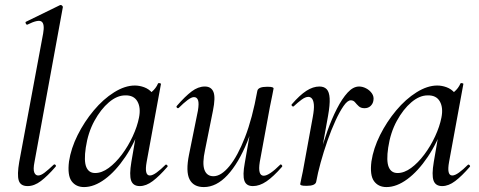

<svg xmlns="http://www.w3.org/2000/svg" viewBox="-20 -746 1944 779"><path d="M92 9Q63 9 56 -14Q49 -37 58 -89L155 -610Q162 -649 148.5 -658.5Q135 -668 91 -646Q87 -645 84.5 -651Q82 -657 86 -658L223 -725Q228 -727 232 -723Q236 -719 235 -717L120 -89Q114 -59 119 -46.5Q124 -34 135 -34Q146 -34 161.5 -46Q177 -58 197 -77Q201 -81 205 -77Q209 -73 205 -69Q173 -32 146 -11.5Q119 9 92 9Z M321 13Q288 13 270.5 -11Q253 -35 260 -91Q268 -144 295 -198Q322 -252 360.5 -298Q399 -344 443 -371.5Q487 -399 527 -399Q546 -399 565 -392Q584 -385 597.5 -369.5Q611 -354 613 -328L565 -357Q579 -359 596 -373.5Q613 -388 621 -407Q623 -410 628.5 -408.5Q634 -407 633 -405L575 -89Q565 -34 588 -34Q599 -34 615.5 -46Q632 -58 651 -77Q654 -80 658 -76Q662 -72 659 -69Q627 -32 600 -11.5Q573 9 547 9Q520 9 512 -13.5Q504 -36 513 -89L537 -229L555 -246Q528 -168 488.5 -109.5Q449 -51 405.5 -19Q362 13 321 13ZM366 -44Q393 -44 421 -64.5Q449 -85 474.5 -119Q500 -153 518.5 -193Q537 -233 544 -269Q552 -309 537.5 -334.5Q523 -360 488 -359Q455 -359 422 -331Q389 -303 363 -255.5Q337 -208 328 -147Q320 -93 330 -68.5Q340 -44 366 -44Z M807 13Q765 13 749 -18.5Q733 -50 747 -119L783 -297Q788 -327 783.5 -339.5Q779 -352 767 -352Q757 -352 741 -340Q725 -328 706 -309Q702 -305 698 -309Q694 -313 698 -317Q731 -355 757.5 -375Q784 -395 811 -395Q837 -395 846 -373Q855 -351 844 -297L812 -138Q800 -83 809.5 -57Q819 -31 846 -31Q877 -31 910.5 -71.5Q944 -112 974 -189Q1004 -266 1024 -377L1038 -376Q1019 -259 983.5 -171.5Q948 -84 903 -35.5Q858 13 807 13ZM1006 9Q979 9 971.5 -13Q964 -35 973 -84L1024 -377Q1027 -394 1064 -394Q1080 -394 1085 -392Q1090 -390 1090 -387Q1090 -384 1085 -361Q1080 -338 1075 -312L1034 -89Q1025 -33 1050 -33Q1061 -33 1078 -44.5Q1095 -56 1116 -77Q1119 -81 1123 -76.5Q1127 -72 1124 -69Q1089 -29 1061 -10Q1033 9 1006 9Z M1263 -9 1253 -10Q1262 -57 1276 -110Q1290 -163 1308 -213.5Q1326 -264 1347 -305Q1368 -346 1390.5 -370.5Q1413 -395 1437 -395Q1451 -395 1465.5 -387.5Q1480 -380 1489 -367Q1498 -354 1495 -338Q1493 -325 1483.5 -316Q1474 -307 1459 -307Q1444 -307 1435.5 -315Q1427 -323 1420.5 -331Q1414 -339 1403 -339Q1390 -339 1374 -316Q1358 -293 1341 -256Q1324 -219 1308.5 -174.5Q1293 -130 1281 -86.5Q1269 -43 1263 -9ZM1224 8Q1208 8 1203 6Q1198 4 1198 1Q1198 -2 1203.5 -26Q1209 -50 1213 -74L1249 -271Q1255 -304 1253.5 -321Q1252 -338 1246 -345.5Q1240 -353 1231 -353Q1219 -353 1203.5 -341.5Q1188 -330 1172 -315Q1169 -312 1165 -316Q1161 -320 1164 -323Q1196 -360 1223 -377.5Q1250 -395 1276 -395Q1295 -395 1305.5 -384Q1316 -373 1317.5 -347Q1319 -321 1311 -276L1263 -9Q1260 8 1224 8Z M1548 13Q1515 13 1497.5 -11Q1480 -35 1487 -91Q1495 -144 1522 -198Q1549 -252 1587.5 -298Q1626 -344 1670 -371.5Q1714 -399 1754 -399Q1773 -399 1792 -392Q1811 -385 1824.5 -369.5Q1838 -354 1840 -328L1792 -357Q1806 -359 1823 -373.5Q1840 -388 1848 -407Q1850 -410 1855.5 -408.5Q1861 -407 1860 -405L1802 -89Q1792 -34 1815 -34Q1826 -34 1842.5 -46Q1859 -58 1878 -77Q1881 -80 1885 -76Q1889 -72 1886 -69Q1854 -32 1827 -11.5Q1800 9 1774 9Q1747 9 1739 -13.5Q1731 -36 1740 -89L1764 -229L1782 -246Q1755 -168 1715.5 -109.5Q1676 -51 1632.5 -19Q1589 13 1548 13ZM1593 -44Q1620 -44 1648 -64.5Q1676 -85 1701.5 -119Q1727 -153 1745.5 -193Q1764 -233 1771 -269Q1779 -309 1764.5 -334.5Q1750 -360 1715 -359Q1682 -359 1649 -331Q1616 -303 1590 -255.5Q1564 -208 1555 -147Q1547 -93 1557 -68.5Q1567 -44 1593 -44Z"/></svg>

Font: Cormorant Light Medium
Style: Italic
Weight: 500
Italic angle: -10°
Version: Version 4.000